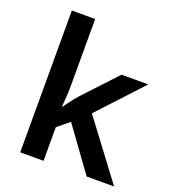

<svg xmlns="http://www.w3.org/2000/svg" viewBox="-138 -863 864 967"><g transform="rotate(20 294.0 -380.0)"><path d="M206 -399Q206 -373 204 -344.5Q202 -316 200 -289H203Q211 -301 222 -315.5Q233 -330 244.5 -344.5Q256 -359 267 -371L427 -542H570L353 -308L584 0H437L269 -232L206 -180V0H81V-760H206Z"/></g></svg>

Font: Noto Sans Cham SemiBold
Style: Regular
Weight: 600
Version: Version 2.002